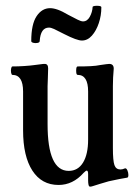

<svg xmlns="http://www.w3.org/2000/svg" viewBox="-20 -646 486 682"><path d="M300 17Q296 17 294.5 10.5Q293 4 293 -5V-28Q293 -40 288 -40Q285 -40 277 -32Q239 11 188 11Q128 11 95 -40Q62 -91 62 -183V-321Q62 -380 24 -380Q21 -380 19.5 -387.5Q18 -395 19.5 -402.5Q21 -410 24 -410Q45 -410 67 -411.5Q89 -413 103 -415Q121 -417 126.5 -418Q132 -419 139 -419Q151 -419 151 -403Q151 -386 150 -368.5Q149 -351 149 -340V-205Q149 -39 224 -39Q257 -39 275 -68.5Q293 -98 293 -150V-321Q293 -380 256 -380Q252 -380 251 -387.5Q250 -395 251 -402.5Q252 -410 256 -410Q282 -410 302 -411Q322 -412 336 -415Q352 -417 357.5 -418Q363 -419 368 -419Q384 -419 384 -402Q381 -370 381 -340V-120Q381 -75 386.5 -59.5Q392 -44 408 -44Q415 -44 424 -48Q429 -49 432.5 -41Q436 -33 436 -24.5Q436 -16 432 -15Q425 -14 404 -10Q383 -6 366 -2Q348 3 335.5 7Q323 11 310 15Q304 17 300 17ZM271 -502Q253 -502 208 -525Q183 -538 172 -543Q161 -548 154 -548Q124 -548 121 -500Q121 -495 113 -493.5Q105 -492 98 -494Q91 -496 91 -500Q91 -560 110 -588.5Q129 -617 158 -617Q170 -617 185.5 -611.5Q201 -606 223 -593Q244 -582 256 -576Q268 -570 275 -570Q290 -570 299 -586.5Q308 -603 309 -621Q309 -624 316.5 -625Q324 -626 332 -625Q340 -624 340 -620Q340 -591 331 -564Q322 -537 306.5 -519.5Q291 -502 271 -502Z"/></svg>

Font: Junicode Two Beta Condensed Medium
Style: Regular
Weight: 500
Width: 3
Designer: Peter S. Baker
Foundry: Briery Creek Software
Version: Version 1.053; ttfautohint (v1.8.4)